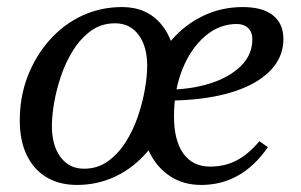

<svg xmlns="http://www.w3.org/2000/svg" viewBox="-20 -512 854 544"><path d="M198 12Q148 12 111.5 -10Q75 -32 55.5 -73Q36 -114 36 -170Q36 -238 58.5 -296Q81 -354 120.5 -398.5Q160 -443 212.5 -467.5Q265 -492 326 -492Q396 -492 437 -443Q478 -394 478 -310Q478 -243 456.5 -184.5Q435 -126 397 -81.5Q359 -37 308 -12.5Q257 12 198 12ZM218 -34Q256 -34 285 -54.5Q314 -75 335.5 -108.5Q357 -142 370.5 -181.5Q384 -221 390.5 -259Q397 -297 397 -325Q397 -381 372.5 -413.5Q348 -446 306 -446Q268 -446 239 -425.5Q210 -405 188.5 -371.5Q167 -338 153.5 -298.5Q140 -259 133.5 -221.5Q127 -184 127 -155Q127 -100 151.5 -67Q176 -34 218 -34ZM550 12Q501 12 464 -11.5Q427 -35 405.5 -76.5Q384 -118 384 -171Q384 -239 406 -297Q428 -355 466.5 -399Q505 -443 556.5 -467.5Q608 -492 668 -492Q724 -492 753.5 -468.5Q783 -445 783 -401Q783 -348 742.5 -308.5Q702 -269 627.5 -248Q553 -227 451 -227V-258Q520 -258 575 -275.5Q630 -293 662.5 -325Q695 -357 695 -401Q695 -421 683 -432.5Q671 -444 651 -444Q601 -444 560.5 -409Q520 -374 496.5 -315Q473 -256 473 -182Q473 -114 499.5 -77Q526 -40 575 -40Q617 -40 650.5 -57.5Q684 -75 715 -112L739 -95Q665 12 550 12Z"/></svg>

Font: Platypi Light Light
Style: Italic
Weight: 300
Italic angle: -13°
Version: Version 1.200